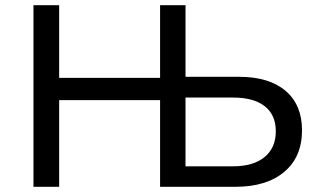

<svg xmlns="http://www.w3.org/2000/svg" viewBox="-20 -720 1220 740"><path d="M1144 -218Q1144 -115 1075.5 -57.5Q1007 0 887 0H597V-334H208V0H109V-700H208V-420H597V-700H695V-424H901Q1017 -424 1080.5 -370Q1144 -316 1144 -218ZM1043 -214Q1043 -277 1000.5 -310.5Q958 -344 878 -344H695V-79H878Q956 -79 999.5 -114.5Q1043 -150 1043 -214Z"/></svg>

Font: APTA Sans Medium
Style: Bold
Weight: 500
Version: Version 7.200